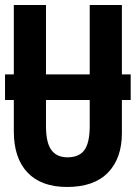

<svg xmlns="http://www.w3.org/2000/svg" viewBox="-20 -734 540 764"><path d="M247 10Q144 10 89.5 -47.5Q35 -105 35 -211V-336H0V-438H35V-714H163V-438H337V-714H465V-438H500V-336H465V-204Q465 -104 409.5 -47Q354 10 247 10ZM163 -232Q163 -166 184.5 -137Q206 -108 248 -108Q295 -108 316 -137Q337 -166 337 -233V-336H163Z"/></svg>

Font: Noto Sans Mono ExtraCondensed
Style: Bold
Weight: 700
Width: 2
Designer: Monotype Design Team
Foundry: Monotype Imaging Inc.
Version: Version 2.014